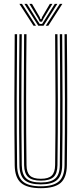

<svg xmlns="http://www.w3.org/2000/svg" viewBox="-20 -979 427 1005"><path d="M193.8 6Q121.5 6 89.8 -21.8Q58 -49.5 57 -113.8Q55 -283.2 55.2 -455Q55.5 -626.8 57 -800H69.5Q67.8 -634 67.5 -461.4Q67.2 -288.8 69.5 -114Q70.2 -54.2 99.6 -29Q129 -3.8 193.8 -3.8Q258 -3.8 287.5 -28.9Q317 -54 317.8 -114Q320 -283.2 319.8 -455Q319.5 -626.8 317.8 -800H330Q331.8 -626.8 332 -457.1Q332.2 -287.5 330 -113.8Q329.2 -49.5 297.5 -21.8Q265.8 6 193.8 6ZM193.8 -13.8Q134.8 -13.8 108.6 -36.9Q82.5 -60 81.8 -114.2Q79.5 -284.2 79.8 -455.4Q80 -626.5 81.8 -800H94Q92.2 -633.2 92 -460.4Q91.8 -287.5 94 -114.2Q94.8 -65.2 118.1 -44.5Q141.5 -23.8 193.8 -23.8Q245.8 -23.8 269.1 -44.5Q292.5 -65.2 293 -114.2Q295.2 -283.8 295 -455.1Q294.8 -626.5 293 -800H305.5Q307 -627.2 307.4 -457.5Q307.8 -287.8 305.5 -114.2Q304.8 -60 278.5 -36.9Q252.2 -13.8 193.8 -13.8ZM193.8 -33.5Q147.8 -33.5 127.4 -52.2Q107 -71 106.2 -114.5Q104 -285.2 104.4 -455.9Q104.8 -626.5 106.2 -800H118.8Q117 -634 116.8 -460.5Q116.5 -287 118.8 -114.8Q119.2 -77 136.2 -60.1Q153.2 -43.2 193.8 -43.2Q234 -43.2 251 -60.1Q268 -77 268.5 -114.8Q270.8 -285.2 270.5 -455.9Q270.2 -626.5 268.5 -800H280.8Q282.5 -627 282.8 -457Q283 -287 280.8 -114.5Q280.2 -70.5 259.8 -52Q239.2 -33.5 193.8 -33.5ZM81.5 -958.8H95L168.5 -844.2H155.5ZM107.8 -958.8H121.2L174.5 -873.8L187.8 -853.8H200.5L213.5 -873.8L266.8 -958.8H280.2L207.8 -844.2H180.5ZM133.8 -958.8H147.5L188.2 -889.2L191.5 -878.8H197L200 -889.2L241 -958.8H254.5L208.2 -882.5L199.8 -865.5H188.5L180 -882.5ZM293.2 -958.8H306.5L232.8 -844.2H219.5Z"/></svg>

Font: Big Shoulders Inline Text Light
Style: Regular
Weight: 300
Designer: Patric King
Foundry: XO Type Co
Version: Version 1.000